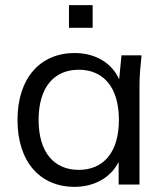

<svg xmlns="http://www.w3.org/2000/svg" viewBox="-20 -717 640 746"><path d="M270 9C346 9 411 -27 441 -88V0H522V-386C522 -423 526 -463 530 -502H452L443 -409C414 -473 350 -511 270 -511C136 -511 48 -413 48 -251C48 -89 135 9 270 9ZM286 -57C191 -57 130 -124 130 -251C130 -379 191 -446 286 -446C381 -446 442 -379 442 -251C442 -124 381 -57 286 -57ZM248 -609H340V-697H248Z"/></svg>

Font: Poppy and Pepper
Style: Regular
Weight: 400
Designer: Thy Ha
Foundry: Thy Ha
Version: Version 0.001;Glyphs 3.2 (3227)